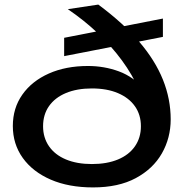

<svg xmlns="http://www.w3.org/2000/svg" viewBox="-20 -804 805 838"><path d="M386 14Q280 14 201.5 -20Q123 -54 79.5 -114.5Q36 -175 36 -254Q36 -332 77.5 -391Q119 -450 193 -483Q267 -516 364 -516Q435 -516 499 -492.5Q563 -469 615 -410L589 -408Q558 -478 512 -540.5Q466 -603 407 -659Q348 -715 276 -764L409 -784Q517 -704 587 -622.5Q657 -541 691 -456.5Q725 -372 725 -283Q725 -202 686.5 -134.5Q648 -67 572.5 -26.5Q497 14 386 14ZM381 -88Q447 -88 495 -108Q543 -128 569 -165.5Q595 -203 595 -253Q595 -303 569 -340Q543 -377 495 -397.5Q447 -418 381 -418Q316 -418 268 -398Q220 -378 194 -341Q168 -304 168 -253Q168 -203 194 -165.5Q220 -128 268 -108Q316 -88 381 -88ZM260 -559V-639L691 -723V-643Z"/></svg>

Font: Bounded
Style: Regular
Weight: 400
Designer: Vlad Churkin
Version: Version 1.0